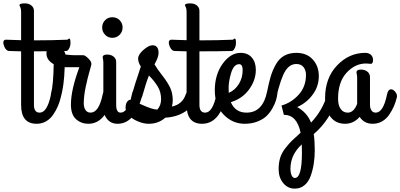

<svg xmlns="http://www.w3.org/2000/svg" viewBox="-89 -705 2371 1137"><path d="M-54 -470Q-18 -468 36 -467V-636Q36 -653 31 -663Q26 -673 26 -674Q26 -685 58 -685Q82 -685 97 -672.5Q112 -660 112 -641V-466Q220 -466 311 -470Q326 -486 328 -462Q331 -431 316 -411Q310 -403 304 -403Q224 -401 112 -401V-84Q112 -38 146 -38Q191 -38 213 -146Q219 -176 237 -176Q249 -176 260.5 -162.5Q272 -149 272 -135Q272 -132 271 -128Q264 -100 253.5 -75.5Q243 -51 226 -26Q209 -1 184 13.5Q159 28 128 28Q36 28 36 -83V-401L-33 -403Q-54 -403 -65 -432.5Q-76 -462 -60 -469Q-57 -470 -54 -470Z M434 28Q392 28 361.5 1Q331 -26 331 -86Q331 -173 381 -307H305H294Q291 -194 269 -123Q260 -95 236 -107Q213 -118 212 -141Q212 -146 213 -151Q227 -200 229 -325Q186 -349 186 -389Q186 -409 201 -422Q216 -435 236 -435Q285 -435 299 -382Q332 -378 352 -378H404Q415 -378 435 -358Q455 -338 452 -322Q452 -319 441 -282Q430 -245 418.5 -190.5Q407 -136 407 -92Q407 -69 417.5 -53.5Q428 -38 447 -38Q497 -38 519 -146Q525 -176 543 -176Q555 -176 566.5 -162.5Q578 -149 578 -135Q578 -133 577.5 -131Q577 -129 577 -128Q534 28 434 28Z M576 -481Q551 -481 533.5 -499Q516 -517 516 -542Q516 -568 533.5 -585.5Q551 -603 576 -603Q602 -603 619.5 -585.5Q637 -568 637 -542Q637 -517 619.5 -499Q602 -481 576 -481ZM599 -338V-84Q599 -38 625 -38Q670 -38 692 -146Q699 -184 724 -174Q745 -166 750 -142Q752 -135 750 -128Q707 28 607 28Q569 28 546 1Q523 -26 523 -66V-333Q523 -344 521 -353.5Q519 -363 519 -365Q519 -382 545 -382Q569 -382 584 -369.5Q599 -357 599 -338Z M754 -137Q749 -117 733 -115.5Q717 -114 704.5 -127.5Q692 -141 696 -157Q703 -186 745 -311Q729 -335 729 -358Q729 -382 760.5 -409.5Q792 -437 814 -437Q850 -437 850 -392Q850 -379 844.5 -363.5Q839 -348 832.5 -336.5Q826 -325 826 -324Q841 -298 872.5 -257.5Q904 -217 919 -185Q934 -153 934 -110Q934 -92 929 -74Q991 -87 1011 -146Q1021 -173 1034 -173Q1046 -173 1058 -158.5Q1070 -144 1070 -133Q1070 -118 1055.5 -94Q1041 -70 1024 -56Q971 -13 890 -8Q849 28 792 28Q762 28 730.5 15Q699 2 682 -14Q668 -27 661 -42Q654 -57 654.5 -69.5Q655 -82 658.5 -92Q662 -102 668.5 -108Q675 -114 682 -114Q688 -114 751 -85Q814 -56 843 -56Q865 -82 865 -117Q865 -159 846 -191Q827 -223 793 -258Q775 -213 754 -137Z M926 -470Q962 -468 1016 -467V-636Q1016 -653 1011 -663Q1006 -673 1006 -674Q1006 -685 1038 -685Q1062 -685 1077 -672.5Q1092 -660 1092 -641V-466Q1200 -466 1291 -470Q1306 -486 1308 -462Q1311 -431 1296 -411Q1290 -403 1284 -403Q1204 -401 1092 -401V-84Q1092 -38 1126 -38Q1171 -38 1193 -146Q1199 -176 1217 -176Q1229 -176 1240.5 -162.5Q1252 -149 1252 -135Q1252 -132 1251 -128Q1244 -100 1233.5 -75.5Q1223 -51 1206 -26Q1189 -1 1164 13.5Q1139 28 1108 28Q1016 28 1016 -83V-401L947 -403Q926 -403 915 -432.5Q904 -462 920 -469Q923 -470 926 -470Z M1426 -291Q1426 -231 1386.5 -176Q1347 -121 1278 -100Q1304 -38 1371 -38Q1468 -38 1493 -164Q1497 -185 1513 -189Q1529 -193 1542.5 -182Q1556 -171 1554 -154Q1552 -133 1545.5 -111.5Q1539 -90 1524.5 -64Q1510 -38 1490 -18.5Q1470 1 1436 14.5Q1402 28 1360 28Q1288 28 1235.5 -26Q1183 -80 1183 -170Q1183 -263 1229.5 -327.5Q1276 -392 1336 -392Q1378 -392 1402 -364.5Q1426 -337 1426 -291ZM1265 -173Q1265 -170 1265.5 -164Q1266 -158 1266 -155Q1304 -172 1326 -208.5Q1348 -245 1348 -290Q1348 -325 1327 -325Q1295 -325 1279 -271Q1263 -217 1265 -173Z M1561 297Q1561 260 1570 230Q1579 200 1602.5 170.5Q1626 141 1640 128Q1654 115 1691 81Q1670 -25 1592 -25L1578 -80Q1637 -97 1680 -144.5Q1723 -192 1723 -262Q1723 -289 1708.5 -307.5Q1694 -326 1666 -326Q1627 -326 1601 -285.5Q1575 -245 1548 -133Q1539 -96 1514 -114Q1494 -129 1492 -152Q1491 -156 1492 -159Q1503 -215 1514 -252Q1525 -289 1544.5 -323.5Q1564 -358 1594 -375Q1624 -392 1666 -392Q1727 -392 1763 -353Q1799 -314 1799 -254Q1799 -194 1763 -145Q1727 -96 1671 -71Q1730 -38 1753 21Q1822 -52 1849 -146Q1858 -176 1873 -176Q1885 -176 1896.5 -162.5Q1908 -149 1908 -135Q1908 -129 1907 -125Q1869 3 1769 89Q1775 130 1775 185Q1775 227 1769 265Q1763 303 1750.5 337.5Q1738 372 1714 392Q1690 412 1657 412Q1615 412 1588 379Q1561 346 1561 297ZM1699 199Q1699 168 1698 150Q1631 212 1631 294Q1631 318 1638 333.5Q1645 349 1657 349Q1699 349 1699 199Z M2136 -38Q2181 -38 2203 -146Q2209 -176 2227 -176Q2239 -176 2250.5 -162.5Q2262 -149 2262 -135Q2262 -132 2261 -128Q2254 -100 2243.5 -75.5Q2233 -51 2216 -26Q2199 -1 2174 13.5Q2149 28 2118 28Q2067 28 2041 -13Q2005 28 1955 28Q1898 28 1867 -14.5Q1836 -57 1836 -123Q1836 -243 1907 -317.5Q1978 -392 2074 -392Q2095 -392 2107.5 -380.5Q2120 -369 2120 -350Q2120 -327 2107 -327Q2103 -327 2093 -328Q2083 -329 2078 -329Q2014 -329 1963.5 -274.5Q1913 -220 1913 -120Q1913 -81 1928.5 -59.5Q1944 -38 1970 -38Q2006 -38 2026 -90V-244Q2026 -255 2024 -264.5Q2022 -274 2022 -276Q2022 -293 2048 -293Q2072 -293 2087 -280.5Q2102 -268 2102 -249V-84Q2102 -65 2110.5 -51.5Q2119 -38 2136 -38Z"/></svg>

Font: Grand Hotel
Style: Regular
Weight: 400
Designer: Brian J. Bonislawsky & Jim Lyles for Astigmatic (AOETI)
Foundry: Astigmatic (AOETI)
Version: Version 001.000